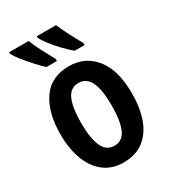

<svg xmlns="http://www.w3.org/2000/svg" viewBox="-188 -866 873 975"><g transform="rotate(-30 248.5 -378.0)"><path d="M458 -273Q458 -190 435.5 -126.5Q413 -63 366 -26.5Q319 10 247 10Q180 10 133.5 -26Q87 -62 63 -126Q39 -190 39 -273Q39 -402 91.5 -477.5Q144 -553 249 -553Q344 -553 401 -481Q458 -409 458 -273ZM159 -272Q159 -181 180.5 -134Q202 -87 249 -87Q296 -87 317 -134Q338 -181 338 -273Q338 -363 316.5 -409Q295 -455 248 -455Q201 -455 180 -409Q159 -363 159 -272ZM297 -766Q308 -739 329.5 -697Q351 -655 372 -618V-606H314Q291 -625 264 -653Q237 -681 215 -709.5Q193 -738 184 -757V-766ZM136 -766Q149 -733 169 -694.5Q189 -656 210 -618V-606H149Q129 -624 103 -652.5Q77 -681 54 -709.5Q31 -738 22 -757V-766Z"/></g></svg>

Font: Avrile Sans Condensed SemiBold
Style: Regular
Weight: 600
Width: 3
Designer: Monotype Design Team
Foundry: Monotype Imaging Inc.
Version: Version 2.001;September 10, 2019;FontCreator 11.5.0.2425 64-